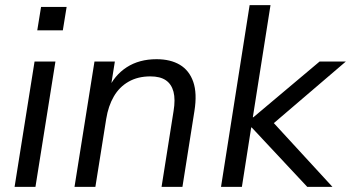

<svg xmlns="http://www.w3.org/2000/svg" viewBox="-20 -725 1362 745"><path d="M124.6 -607.3 139.3 -698H238.5L223.8 -607.3ZM36.6 0 114.1 -486.3H195.1L117.6 0Z M269.1 0 346.6 -486.3H425.7L408.1 -376.2H398.5Q423.5 -432.9 471.8 -464.1Q520.2 -495.3 587.4 -495.3Q641.4 -495.3 677.9 -473.6Q714.4 -451.8 729.9 -407.4Q745.4 -362.9 734.4 -294.1L687.9 0H606.9L653.4 -293.7Q661 -339.1 653.2 -369Q645.3 -398.8 623.3 -413.7Q601.3 -428.6 563.4 -428.6Q514.9 -428.6 479 -408.1Q443.1 -387.7 421.7 -350.8Q400.2 -314 392.1 -263.5L350.1 0Z M837.6 0 948.6 -705H1029.6L961 -269.9H963L1220.2 -486.3H1322L1017.1 -225.5L1020.3 -271.5L1269.9 0H1172.1L956.7 -230.4H954.7L918.6 0Z"/></svg>

Font: Nunito Sans 12pt ExtraLight
Style: Italic
Weight: 200
Italic angle: -9°
Designer: Vernon Adams
Foundry: Vernon Adams
Version: Version 3.101;gftools[0.9.27]